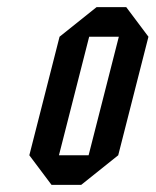

<svg xmlns="http://www.w3.org/2000/svg" viewBox="-20 -520 438 540"><path d="M125 0 62.5 -83.3 147.5 -416.7 251.7 -500H335L397.5 -416.7L312.5 -83.3L208.3 0ZM145.8 -83.3H229.2L314.2 -416.7H230.8Z"/></svg>

Font: Yulong
Style: Italic
Weight: 400
Italic angle: -14.25°
Designer: GGBotNet
Foundry: f0n7.com
Version: 1.00